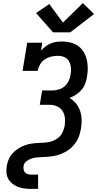

<svg xmlns="http://www.w3.org/2000/svg" viewBox="-20 -1010 640 1235"><path d="M178 205Q156 205 134.5 202Q113 199 94 191.5Q75 184 59 171Q43 158 33 140Q23 122 21.5 100Q20 78 24 56Q27 36 35 17Q43 -2 56.5 -18.5Q70 -35 87.5 -47.5Q105 -60 124.5 -69Q144 -78 164 -82.5Q184 -87 204 -89Q224 -91 244 -91.5Q264 -92 284 -94.5Q304 -97 323.5 -105Q343 -113 359 -127.5Q375 -142 383.5 -161.5Q392 -181 396 -200Q400 -225 397.5 -250.5Q395 -276 382.5 -296Q370 -316 347.5 -326Q325 -336 299 -336H236L251 -428H315Q335 -428 356.5 -434Q378 -440 395 -454.5Q412 -469 421.5 -489Q431 -509 434 -530Q437 -545 437 -560Q437 -575 434 -589Q431 -603 424 -615.5Q417 -628 406 -636Q395 -644 380.5 -647.5Q366 -651 351 -651Q329 -651 307.5 -645.5Q286 -640 267.5 -627.5Q249 -615 237.5 -595Q226 -575 222 -554H125L155 -735H252L244 -684Q257 -699 272.5 -711Q288 -723 306 -730.5Q324 -738 342.5 -740.5Q361 -743 379 -743Q406 -743 433 -736.5Q460 -730 481.5 -715Q503 -700 517 -677.5Q531 -655 537.5 -629Q544 -603 544.5 -575Q545 -547 540 -519Q537 -497 529 -474.5Q521 -452 505.5 -433.5Q490 -415 469.5 -401.5Q449 -388 427 -380Q451 -366 468.5 -345Q486 -324 495 -297.5Q504 -271 505 -242Q506 -213 501 -184Q498 -167 493.5 -150.5Q489 -134 481.5 -118Q474 -102 463.5 -88Q453 -74 440 -61.5Q427 -49 411.5 -39.5Q396 -30 380 -23Q364 -16 347.5 -11.5Q331 -7 314 -4.5Q297 -2 280.5 -1Q264 0 247 0.5Q230 1 213.5 3Q197 5 180.5 10.5Q164 16 149.5 27.5Q135 39 132 56Q130 67 131.5 78.5Q133 90 139.5 98Q146 106 156.5 109.5Q167 113 178 113H225V205ZM321 -802 212 -926 297 -984 385 -865 513 -990 585 -920 432 -802Z"/></svg>

Font: Iosevka Slab SmBdExObl
Style: Regular
Weight: 600
Width: 7
Italic angle: -9°
Monospace: yes
Designer: Belleve Invis
Foundry: Belleve Invis
Version: Version 11.1.0; ttfautohint (v1.8.3)